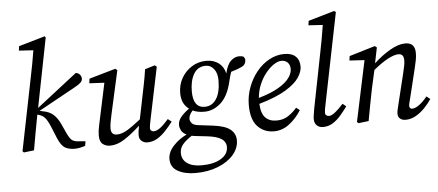

<svg xmlns="http://www.w3.org/2000/svg" viewBox="-59 -880 2878 1261"><g transform="rotate(-5 1380.0 -249.5)"><path d="M62 0 158 -477Q167 -521 175.5 -565.5Q184 -610 191 -655L96 -661L100 -690L273 -740L279 -732L189 -275L455 -482Q471 -481 481.5 -469Q492 -457 492 -441Q492 -428 480 -416Q468 -404 440 -389L197 -255L220 -250Q264 -242 289.5 -217.5Q315 -193 332 -155L361 -92Q378 -56 392 -46Q406 -36 429 -34L480 -30L475 0Q453 7 437 10Q421 13 404 13Q369 13 343 -1Q317 -15 295 -67L263 -145Q245 -187 230 -204.5Q215 -222 189 -229L180 -232L176 -210Q166 -158 156.5 -105.5Q147 -53 138 0L71 8Z M884 13Q864 13 847.5 0Q831 -13 831 -39Q831 -49 832.5 -62.5Q834 -76 839 -101Q781 -48 733 -17.5Q685 13 639 13Q611 13 590.5 -3Q570 -19 570 -60Q570 -88 577.5 -122.5Q585 -157 591 -186L637 -402L538 -407L542 -437L716 -487L729 -477L666 -194Q659 -163 655 -139.5Q651 -116 651 -99Q651 -56 689 -56Q721 -56 756 -76.5Q791 -97 848 -142L875 -275Q885 -323 894.5 -371Q904 -419 911 -467L976 -487L989 -477L918 -135Q914 -116 911.5 -101Q909 -86 909 -78Q909 -68 916 -62Q923 -56 932 -56Q952 -56 976 -74Q1000 -92 1031 -128L1055 -109Q1032 -79 1006 -51Q980 -23 950 -5Q920 13 884 13Z M1283 -187Q1330 -188 1357.5 -231Q1385 -274 1385 -353Q1385 -401 1362.5 -428.5Q1340 -456 1308 -455Q1256 -454 1230 -409.5Q1204 -365 1204 -295Q1204 -185 1283 -187ZM1127 -290Q1127 -345 1152.5 -389.5Q1178 -434 1221 -460.5Q1264 -487 1316 -487Q1364 -487 1397 -462.5Q1430 -438 1440 -393Q1454 -452 1479.5 -475Q1505 -498 1533 -498Q1553 -498 1563 -492Q1572 -481 1572 -471Q1572 -441 1546.5 -428Q1521 -415 1473 -401Q1468 -388 1464 -373.5Q1460 -359 1456 -342Q1434 -245 1384.5 -200Q1335 -155 1275 -155Q1230 -155 1198 -170Q1182 -151 1177.5 -139Q1173 -127 1173 -116Q1173 -103 1184 -89Q1195 -75 1225 -71L1324 -59Q1404 -49 1437.5 -21Q1471 7 1471 50Q1471 102 1433.5 145.5Q1396 189 1330.5 215Q1265 241 1182 241Q1112 241 1065.5 215Q1019 189 1019 135Q1019 90 1056 49.5Q1093 9 1145 -16Q1119 -29 1110 -47.5Q1101 -66 1101 -82Q1101 -110 1121 -134.5Q1141 -159 1176 -184Q1127 -219 1127 -290ZM1097 102Q1097 145 1131 169.5Q1165 194 1226 194Q1306 194 1354 165Q1402 136 1402 88Q1402 69 1391.5 53Q1381 37 1354 25Q1327 13 1275 7L1195 -2Q1191 -3 1186.5 -3.5Q1182 -4 1178 -5Q1138 21 1117.5 45.5Q1097 70 1097 102Z M1808 -444Q1785 -444 1757.5 -426Q1730 -408 1704 -376Q1678 -344 1660.5 -302.5Q1643 -261 1639 -214Q1722 -238 1771.5 -267.5Q1821 -297 1842.5 -327.5Q1864 -358 1864 -385Q1864 -413 1848.5 -428.5Q1833 -444 1808 -444ZM1720 13Q1654 13 1611.5 -32Q1569 -77 1569 -173Q1569 -233 1590 -289.5Q1611 -346 1647 -390.5Q1683 -435 1730.5 -461Q1778 -487 1830 -487Q1879 -487 1904.5 -463Q1930 -439 1930 -395Q1930 -363 1905 -324.5Q1880 -286 1816.5 -247Q1753 -208 1639 -175Q1642 -111 1669 -83.5Q1696 -56 1742 -56Q1789 -56 1823 -80Q1857 -104 1877 -129L1900 -111Q1869 -60 1822 -23.5Q1775 13 1720 13Z M2042 13Q2019 13 2002.5 -1.5Q1986 -16 1986 -45Q1986 -56 1988.5 -71Q1991 -86 1995 -112L2067 -477Q2076 -521 2084 -565.5Q2092 -610 2099 -655L2005 -661L2009 -690L2181 -740L2192 -732L2072 -137Q2063 -97 2063 -79Q2063 -68 2070.5 -62Q2078 -56 2088 -56Q2104 -56 2128.5 -75Q2153 -94 2183 -128L2206 -109Q2185 -80 2160.5 -51.5Q2136 -23 2107 -5Q2078 13 2042 13Z M2344 0 2277 8 2267 0 2352 -401 2253 -407 2257 -436 2427 -487 2440 -477 2419 -374Q2469 -421 2525.5 -454Q2582 -487 2628 -487Q2692 -487 2692 -418Q2692 -394 2687 -369.5Q2682 -345 2676 -320L2631 -135Q2626 -114 2622 -99.5Q2618 -85 2618 -77Q2618 -56 2637 -56Q2656 -56 2682.5 -75Q2709 -94 2736 -128L2760 -109Q2741 -80 2713.5 -51.5Q2686 -23 2654 -5Q2622 13 2587 13Q2564 13 2550.5 1Q2537 -11 2537 -30Q2537 -47 2541.5 -63.5Q2546 -80 2553 -111L2596 -287Q2602 -313 2607 -336Q2612 -359 2612 -374Q2612 -400 2603 -410Q2594 -420 2577 -420Q2550 -420 2508 -398Q2466 -376 2411 -331L2384 -210Q2373 -158 2363.5 -105.5Q2354 -53 2344 0Z"/></g></svg>

Font: Source Serif Pro
Style: Italic
Weight: 400
Italic angle: -12°
Designer: Frank Grießhammer
Foundry: Adobe Systems Incorporated
Version: Version 3.001;hotconv 1.0.111;makeotfexe 2.5.65597